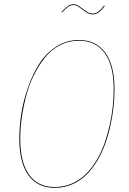

<svg xmlns="http://www.w3.org/2000/svg" viewBox="-20 -879 610 908"><path d="M417.5 -811Q401.9 -811 386 -822Q370.1 -833 355.5 -844Q340.8 -855 328.1 -855Q314.5 -855 303.2 -847.4Q292 -839.8 273.4 -820.3L270 -821.8Q289.6 -842.3 301.5 -850.6Q313.5 -858.9 328.1 -858.9Q341.3 -858.9 356.4 -847.9Q371.6 -836.9 387.2 -825.9Q402.8 -814.9 417.5 -814.9Q432.6 -814.9 444.1 -823.2Q455.6 -831.5 472.2 -852.5L475.6 -850.6Q458.5 -828.6 446 -819.8Q433.6 -811 417.5 -811ZM353 -689.9Q434.1 -689.9 477.8 -630.4Q521.5 -570.8 521.5 -457.5Q521.5 -418 517.1 -375.7Q512.7 -333.5 502.7 -287.4Q492.7 -241.2 477.5 -199Q462.4 -156.7 439.5 -118.4Q416.5 -80.1 388.2 -52Q359.9 -23.9 321.3 -7.3Q282.7 9.3 238.3 9.3Q157.2 9.3 114.3 -50.5Q71.3 -110.4 71.3 -222.7Q71.3 -279.3 80.8 -340.6Q90.3 -401.9 112.3 -464.8Q134.3 -527.8 165.8 -577.4Q197.3 -627 245.8 -658.4Q294.4 -689.9 353 -689.9ZM353 -686.5Q304.7 -686.5 262.9 -664.8Q221.2 -643.1 191.7 -605.7Q162.1 -568.4 139.2 -521.5Q116.2 -474.6 102.8 -421.9Q89.4 -369.1 82.5 -319.1Q75.7 -269 75.7 -222.7Q75.7 -111.8 117.4 -53.2Q159.2 5.4 238.3 5.4Q282.2 5.4 320.3 -11.2Q358.4 -27.8 386.5 -55.9Q414.6 -84 437.3 -122.1Q460 -160.2 474.6 -202.1Q489.3 -244.1 499.3 -289.8Q509.3 -335.4 513.4 -377.2Q517.6 -418.9 517.6 -458Q517.6 -569.8 475.1 -628.2Q432.6 -686.5 353 -686.5Z"/></svg>

Font: Fira Sans Compressed Four
Style: Italic
Weight: 100
Width: 3
Italic angle: -8°
Designer: Carrois Corporate & Edenspiekermann AG
Foundry: Carrois Corporate GbR & Edenspiekermann AG
Version: Version 4.203;PS 004.203;hotconv 1.0.88;makeotf.lib2.5.64775